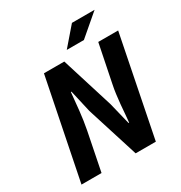

<svg xmlns="http://www.w3.org/2000/svg" viewBox="-189 -953 1022 1087"><g transform="rotate(-30 322.0 -410.0)"><path d="M159 -652H292L398 -312L433 -169H437Q440 -194 442 -224Q444 -254 447 -284.5Q450 -315 454 -346Q458 -377 464 -405L514 -652H644L514 0H382L275 -339L242 -484H238Q233 -429 226.5 -368Q220 -307 209 -250L159 0H28ZM439 -820H587L449 -702H337Z"/></g></svg>

Font: mr_Source Sans Pro
Style: Bold Italic
Weight: 700
Italic angle: -11°
Designer: Paul D. Hunt
Foundry: Adobe Systems Incorporated
Version: Version 1.036;July 10, 2024;FontCreator 11.5.0.2430 64-bit